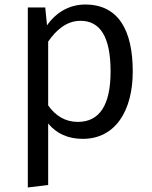

<svg xmlns="http://www.w3.org/2000/svg" viewBox="-20 -601 670 849"><path d="M357 -581C289 -581 229 -548 188 -489L180 -568H103V228L193 217V-55C230 -10 281 13 346 13C490 13 567 -111 567 -285C567 -465 505 -581 357 -581ZM324 -62C269 -62 225 -89 193 -135V-417C226 -465 272 -509 336 -509C424 -509 469 -436 469 -285C469 -133 418 -62 324 -62Z"/></svg>

Font: Glow Sans SC Normal Book
Style: Regular
Weight: 500
Designer: Ryoko NISHIZUKA (kana, bopomofo & ideographs); Paul D. Hunt (Latin, Greek & Cyrillic); Sandoll Communications, Soo-young
Version: Version 0.93